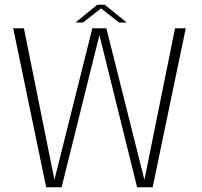

<svg xmlns="http://www.w3.org/2000/svg" viewBox="-20 -795 858 815"><path d="M176 0H241.5L402 -646L562 0H628L768.5 -675H723L592.5 -29.5H593.5L431.5 -675H372L210.5 -29.5H211.5L81.5 -675H36ZM300.5 -699.5H332.5L409 -759.5L485.5 -699.5H517.5L424.5 -775H393Z"/></svg>

Font: Anybody UltraCondensed Thin ExtraLight
Style: Regular
Weight: 250
Version: Version 1.111